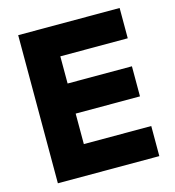

<svg xmlns="http://www.w3.org/2000/svg" viewBox="-107 -804 813 894"><g transform="rotate(-15 300.0 -357.0)"><path d="M551 0V-145H226V-292H536V-437H226V-568H551V-714H62V0Z"/></g></svg>

Font: Noto Sans Mono UI ExtraBold
Style: Regular
Weight: 800
Designer: Monotype Design team
Foundry: Monotype Imaging Inc.
Version: 1.000